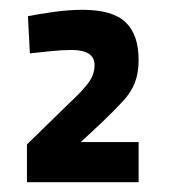

<svg xmlns="http://www.w3.org/2000/svg" viewBox="-20 -772 347 392"><path d="M35 -400V-477L122 -562Q146 -584 159.5 -601.5Q173 -619 173 -639Q173 -655 161 -662.5Q149 -670 125 -670Q108 -670 83 -667.5Q58 -665 41 -663L37 -739Q57 -743 89 -747.5Q121 -752 148 -752Q210 -752 236.5 -726.5Q263 -701 263 -650Q263 -623 255.5 -603.5Q248 -584 231.5 -566Q215 -548 190 -524L145 -482H263V-400Z"/></svg>

Font: Cairo Play
Style: Bold
Weight: 700
Version: Version 3.119